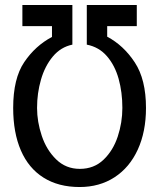

<svg xmlns="http://www.w3.org/2000/svg" viewBox="-20 -745 640 772"><path d="M530 -640H411V-597.5Q477 -562.5 522 -494Q567 -425.5 567 -311Q567 -215.5 534 -143.5Q501 -71.5 440.5 -32.2Q380 7 300 7Q215 7 155 -30.8Q95 -68.5 64 -140Q33 -211.5 33 -311Q33 -429.5 77.5 -495.2Q122 -561 189 -596.5V-640H70V-725H271V-565.5Q224.5 -556 192.5 -517.8Q160.5 -479.5 144.8 -425Q129 -370.5 129 -311Q129 -255.5 148 -198.8Q167 -142 206 -104Q245 -66 301 -66Q358 -66 396.5 -103Q435 -140 453.5 -196.2Q472 -252.5 472 -311Q472 -374 457 -428Q442 -482 410 -519Q378 -556 329 -565.5V-725H530Z"/></svg>

Font: JuliaMono
Style: Regular
Weight: 400
Monospace: yes
Designer: cormullion
Foundry: corm
Version: Version 0.055; ttfautohint (v1.8.4)